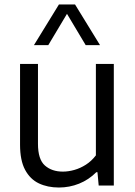

<svg xmlns="http://www.w3.org/2000/svg" viewBox="-20 -828 604 857"><path d="M243 9Q192.5 9 153.5 -9.5Q114.5 -28 92 -70Q69.5 -112 69.5 -182.5V-542.5H149.5V-186Q149.5 -116.5 180.5 -89.2Q211.5 -62 260.5 -62Q285 -62 311.8 -69.5Q338.5 -77 363.5 -93Q388.5 -109 408 -134.5V-542.5H488V0H420.5L415 -59.5H410Q376 -25.5 333 -8.2Q290 9 243 9ZM131.5 -626.5 243 -808H315L426.5 -626.5H362.5L270.5 -780.5H287.5L195.5 -626.5Z"/></svg>

Font: Encode Sans Condensed Thin
Style: Regular
Weight: 400
Version: Version 3.002